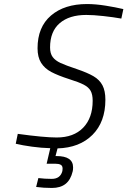

<svg xmlns="http://www.w3.org/2000/svg" viewBox="-20 -725 631 951"><path d="M228 -490Q228 -460 241 -442.5Q254 -425 280 -413Q306 -401 360 -383Q413 -365 443 -347.5Q473 -330 487.5 -302.5Q502 -275 502 -231Q502 -121 438 -57Q374 7 265 10L255 48H260Q342 48 342 104Q342 117 340 124Q330 166 304.5 186Q279 206 237 206Q196 206 159 201L170 157Q202 161 236 161Q279 161 289 122Q290 118 290 110Q290 96 280.5 91Q271 86 255 86H211L229 9Q186 8 138.5 1.5Q91 -5 58 -13L68 -62Q199 -44 261 -44Q345 -44 392 -92.5Q439 -141 439 -226Q439 -257 429 -275Q419 -293 395 -305.5Q371 -318 323 -333Q267 -351 234 -368.5Q201 -386 183.5 -414Q166 -442 166 -486Q166 -591 232.5 -648Q299 -705 411 -705Q453 -705 503 -697Q553 -689 591 -680L581 -633Q542 -640 492 -645.5Q442 -651 407 -651Q323 -651 275.5 -610Q228 -569 228 -490Z"/></svg>

Font: Cairo Light
Style: Italic
Weight: 300
Italic angle: -13°
Designer: Mohamed Gaber, Accademia di Belle Arti di Urbino and others
Foundry: Kief Type Foundry, Accademia di Belle Arti di Urbino and others
Version: Version 3.011